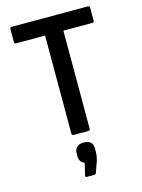

<svg xmlns="http://www.w3.org/2000/svg" viewBox="-132 -730 772 1044"><g transform="rotate(-15 254.5 -208.0)"><path d="M213 0Q203 0 203 -11V-562H40Q30 -562 30 -573V-644Q30 -655 40 -655H469Q479 -655 479 -644V-573Q479 -562 469 -562H306V-11Q306 0 296 0ZM223 239Q214 239 216 229L232 162Q203 151 203 117V100Q203 79 216.5 66.5Q230 54 253 54Q306 54 306 100V119Q306 145 298 170L276 232Q273 239 265 239Z"/></g></svg>

Font: Sofia Sans Extra Cond
Style: Bold
Weight: 700
Width: 1
Designer: Botio Nikoltchev, Ani Petrova
Foundry: lettersoup
Version: Version 4.100; ttfautohint (v1.8.3)